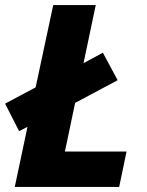

<svg xmlns="http://www.w3.org/2000/svg" viewBox="-31 -734 578 754"><path d="M27 0 77 -236 44 -219 -11 -327 109 -391 178 -714H345L297 -486L373 -527L431 -419L264 -330L224 -139H466L437 0Z"/></svg>

Font: Noto Sans ExtraBold
Style: Italic
Weight: 800
Italic angle: -12°
Designer: Monotype Design Team
Foundry: Monotype Imaging Inc.
Version: Version 2.013; ttfautohint (v1.8.4.7-5d5b)